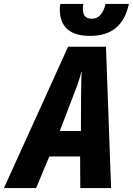

<svg xmlns="http://www.w3.org/2000/svg" viewBox="-80 -953 673 973"><path d="M-60 0 265 -716H457L483 0H327L326 -160H170L103 0ZM223 -289H330L331 -489Q332 -514 332 -538Q332 -562 334 -588H332Q326 -564 318.5 -541Q311 -518 301 -493ZM377 -771Q299 -771 261 -805.5Q223 -840 223 -905Q223 -919 226 -933H342Q340 -918 340 -907Q340 -858 385 -858Q437 -858 455 -933H573Q539 -771 377 -771Z"/></svg>

Font: Noto Sans Condensed ExtraBold
Style: Italic
Weight: 800
Width: 3
Italic angle: -12°
Designer: Monotype Design Team
Foundry: Monotype Imaging Inc.
Version: Version 2.013; ttfautohint (v1.8.4.7-5d5b)